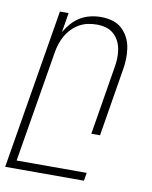

<svg xmlns="http://www.w3.org/2000/svg" viewBox="-107 -591 690 869"><g transform="rotate(10 238.5 -156.5)"><path d="M-23 215 99 -520H139L124 -430Q137 -452 154 -471.5Q171 -491 193 -504Q215 -517 239 -522.5Q263 -528 287 -528Q314 -528 339 -521Q364 -514 382.5 -497.5Q401 -481 412.5 -458.5Q424 -436 428 -410.5Q432 -385 431 -358Q430 -331 425 -305L375 0H335L386 -311Q390 -332 391 -353.5Q392 -375 388.5 -396Q385 -417 376 -435Q367 -453 351.5 -466.5Q336 -480 316 -485.5Q296 -491 274 -491Q254 -491 234 -487Q214 -483 195 -472.5Q176 -462 160.5 -446Q145 -430 134.5 -411.5Q124 -393 117.5 -373Q111 -353 108 -333L23 178H345L339 215Z"/></g></svg>

Font: Iosevka Extralight Oblique
Style: Regular
Weight: 200
Italic angle: -9°
Monospace: yes
Designer: Belleve Invis
Foundry: Belleve Invis
Version: Version 32.5.0; ttfautohint (v1.8.4)